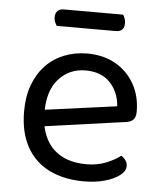

<svg xmlns="http://www.w3.org/2000/svg" viewBox="-49 -678 617 734"><g transform="rotate(5 259.5 -311.0)"><path d="M104 -180 100 -243 402 -284Q398 -339 364 -374.5Q330 -410 270 -410Q208 -410 167.5 -365.5Q127 -321 127 -238V-216Q134 -136 179.5 -94.5Q225 -53 304 -53Q346 -53 380 -67Q414 -81 434 -97Q445 -90 451.5 -80.5Q458 -71 458 -59Q458 -40 436.5 -23.5Q415 -7 379.5 3Q344 13 300 13Q223 13 166.5 -15Q110 -43 79.5 -98.5Q49 -154 49 -234Q49 -291 65.5 -335.5Q82 -380 111.5 -411Q141 -442 182 -458.5Q223 -475 271 -475Q332 -475 378.5 -449Q425 -423 451.5 -376.5Q478 -330 478 -270Q478 -248 468 -238.5Q458 -229 440 -227ZM372 -570H145Q141 -576 137.5 -584Q134 -592 134 -602Q134 -619 143 -627Q152 -635 166 -635H394Q398 -629 401 -620.5Q404 -612 404 -603Q404 -586 395.5 -578Q387 -570 372 -570Z"/></g></svg>

Font: Baloo Tamma 2
Style: Regular
Weight: 400
Designer: Divya Kowshik, Shuchita Grover and Ek Type
Foundry: Ek Type
Version: Version 1.700